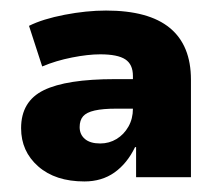

<svg xmlns="http://www.w3.org/2000/svg" viewBox="-20 -736 410 364"><path d="M140 -392Q85 -392 52.5 -420.5Q20 -449 20 -493Q20 -544 63 -565Q106 -586 198 -586H242V-530H200Q175 -530 159.5 -526.5Q144 -523 137.5 -515.5Q131 -508 131 -495Q131 -481 141 -472.5Q151 -464 170 -464Q187 -464 201 -472.5Q215 -481 223.5 -496Q232 -511 232 -530V-592Q232 -614 217.5 -623.5Q203 -633 170 -633Q147 -633 116.5 -627Q86 -621 60 -610L35 -687Q61 -700 102.5 -708Q144 -716 181 -716Q262 -716 302 -683Q342 -650 342 -585V-400H238V-457H236Q221 -426 197 -409Q173 -392 140 -392Z"/></svg>

Font: Nunito Sans 10pt Black
Style: Regular
Weight: 900
Designer: Vernon Adams
Foundry: Vernon Adams
Version: Version 3.101;gftools[0.9.27]